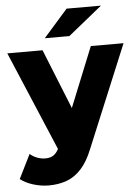

<svg xmlns="http://www.w3.org/2000/svg" viewBox="-73 -807 768 1058"><g transform="rotate(-5 310.5 -278.0)"><path d="M154 203Q111 203 67.5 189.5Q24 176 -3 154L63 21Q80 36 102.5 44.5Q125 53 147 53Q178 53 196 39Q214 25 227 -5L252 -68L267 -87L451 -542H632L398 22Q370 92 333.5 131.5Q297 171 252.5 187Q208 203 154 203ZM228 23 -11 -542H184L360 -104ZM202 -607 336 -759H526L338 -607Z"/></g></svg>

Font: Montserrat Thin ExtraBold
Style: Regular
Weight: 800
Version: Version 9.000